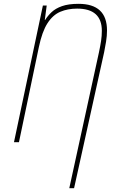

<svg xmlns="http://www.w3.org/2000/svg" viewBox="-20 -743 600 1003"><path d="M342 240 497 -470Q504 -503 508 -529Q512 -555 512 -582Q512 -698 383 -698Q334 -698 295 -681.5Q256 -665 228 -621.5Q200 -578 183 -497L79 0H53L204 -714H224L214 -639H216Q229 -660 249.5 -679.5Q270 -699 304 -711Q338 -723 390 -723Q539 -723 539 -584Q539 -556 534 -525Q529 -494 524 -470L367 240Z"/></svg>

Font: Noto Sans Disp Thin
Style: Italic
Weight: 100
Italic angle: -12°
Designer: Monotype Design Team
Foundry: Monotype Imaging Inc.
Version: Version 2.000;GOOG;noto-source:20170915:90ef993387c0